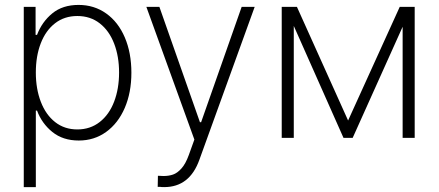

<svg xmlns="http://www.w3.org/2000/svg" viewBox="-20 -558 1775 777"><path d="M76.2 -530.3H124V-417H129.9Q149.9 -469.7 191.7 -503.9Q233.4 -538.1 297.9 -538.1Q361.3 -538.1 409.9 -503.4Q458.5 -468.8 485.1 -406.5Q511.7 -344.2 511.7 -263.7Q511.7 -183.6 484.9 -121.3Q458 -59.1 409.7 -24.2Q361.3 10.7 298.8 10.7Q234.9 10.7 192.1 -23.7Q149.4 -58.1 129.9 -110.4H125V199.2H76.2ZM293 -34.2Q345.2 -34.2 383.5 -64.2Q421.9 -94.2 441.9 -146.7Q461.9 -199.2 461.9 -264.6Q461.9 -329.6 441.9 -381.6Q421.9 -433.6 383.8 -463.4Q345.7 -493.2 293 -493.2Q240.7 -493.2 202.9 -463.9Q165 -434.6 145 -382.8Q125 -331.1 125 -264.6Q125 -198.2 145.3 -145.8Q165.5 -93.3 203.4 -63.7Q241.2 -34.2 293 -34.2Z M627.9 198.2H618.2L619.1 153.3L641.6 154.3Q663.1 154.3 680.2 148.4Q697.3 142.6 714.1 124Q731 105.5 744.1 69.3L766.6 6.8L572.3 -530.3H625L789.1 -63.5H793.9L958 -530.3H1010.7L787.1 87.9Q747.6 199.2 644.5 199.2Q632.8 199.2 627.9 198.2Z M1597.7 -530.3H1658.2V0H1609.4V-449.7L1407.2 0H1370.1L1168.9 -453.1V0H1120.1V-530.3H1181.6L1388.7 -70.3Z"/></svg>

Font: Pretendard JP ExtraLight
Style: Regular
Weight: 200
Designer: Base glyphs from Inter by Rasmus Andersson; Hangeul glyphs from Noto Sans CJK(Source Han Sans) by Jang Soo-young and Kan
Foundry: Kil Hyung-jin
Version: Version 1.309